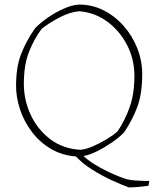

<svg xmlns="http://www.w3.org/2000/svg" viewBox="-20 -671 692 837"><path d="M542 146Q511 135 468.5 115.5Q426 96 383.5 69.5Q341 43 311 11Q248 6 199.5 -23.5Q151 -53 117.5 -98Q84 -143 67 -195Q50 -247 50 -297Q50 -379 72 -435.5Q94 -492 133 -548Q155 -571 189 -594.5Q223 -618 259.5 -634Q296 -650 326 -651Q382 -651 431.5 -626Q481 -601 519 -558Q557 -515 578.5 -460.5Q600 -406 600 -347Q600 -263 579 -206Q558 -149 521 -94Q500 -72 468 -50Q436 -28 403 -11.5Q370 5 344 9Q364 28 391.5 45Q419 62 447 75.5Q475 89 498 98Q521 107 532 110Q546 114 566 115.5Q586 117 604 117.5Q622 118 631 118L627 139Q606 142 583 144Q560 146 542 146ZM331 -18Q354 -20 384.5 -33Q415 -46 444 -63.5Q473 -81 492 -98Q524 -144 545 -203Q566 -262 566 -340Q566 -413 533.5 -475.5Q501 -538 446.5 -577.5Q392 -617 325 -622Q283 -618 239.5 -595Q196 -572 162 -546Q129 -502 106.5 -445Q84 -388 84 -306Q84 -234 114 -170Q144 -106 199.5 -64Q255 -22 331 -18Z"/></svg>

Font: Labrada ExtraLight
Style: Regular
Weight: 200
Designer: Mercedes Jáuregui
Foundry: Omnibus-Type Team
Version: Version 1.000; ttfautohint (v1.8.4.7-5d5b)